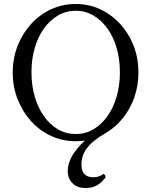

<svg xmlns="http://www.w3.org/2000/svg" viewBox="-20 -696 753 964"><path d="M409 248Q367 248 343.5 223.5Q320 199 320 162Q320 90 406 10Q395 11 383 12Q371 13 360 13Q294 13 236.5 -13.5Q179 -40 136 -87.5Q93 -135 68.5 -197.5Q44 -260 44 -332Q44 -404 68.5 -466Q93 -528 136 -575.5Q179 -623 236.5 -649.5Q294 -676 360 -676Q426 -676 483 -649.5Q540 -623 583.5 -575.5Q627 -528 651 -466Q675 -404 675 -332Q675 -265 654 -206Q633 -147 595 -100.5Q557 -54 506 -25Q479 -10 452 11.5Q425 33 407 62Q389 91 389 131Q389 194 449 194Q464 194 476.5 189.5Q489 185 500 177Q510 182 510 195Q488 223 465 235.5Q442 248 409 248ZM360 -23Q408 -23 448.5 -46.5Q489 -70 519 -112Q549 -154 565.5 -210.5Q582 -267 582 -333Q582 -399 565.5 -455.5Q549 -512 519 -553.5Q489 -595 448.5 -618.5Q408 -642 360 -642Q312 -642 271.5 -618.5Q231 -595 201 -553.5Q171 -512 154.5 -455.5Q138 -399 138 -333Q138 -267 154.5 -210.5Q171 -154 201 -112Q231 -70 271.5 -46.5Q312 -23 360 -23Z"/></svg>

Font: Junicode VF
Style: Regular
Weight: 400
Designer: Peter S. Baker
Version: Version 2.213